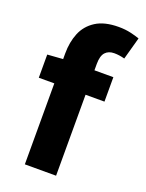

<svg xmlns="http://www.w3.org/2000/svg" viewBox="-136 -781 645 849"><g transform="rotate(20 186.0 -356.5)"><path d="M90 0V-522Q90 -575 107.5 -618Q125 -661 165.5 -687Q206 -713 273 -713Q304 -713 330 -707Q356 -701 372 -695L343 -590Q318 -597 294 -597Q267 -597 252 -580.5Q237 -564 237 -526V0ZM17 -381V-490L100 -496H326V-381Z"/></g></svg>

Font: Source Sans 3 ExtraLight
Style: Bold
Weight: 700
Version: Version 3.052;hotconv 1.1.0;makeotfexe 2.6.0